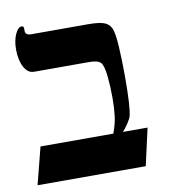

<svg xmlns="http://www.w3.org/2000/svg" viewBox="-71 -649 623 709"><g transform="rotate(-10 241.0 -294.0)"><path d="M418.9 0H13.2L48.8 -139.2H321.8Q334.5 -172.4 338.1 -202.4Q341.8 -232.4 341.8 -271Q341.8 -312.5 337.6 -352.5Q333.5 -392.6 322.8 -403.8Q312 -415 279.8 -415H73.2Q49.8 -415 35.9 -441.4Q22 -467.8 22 -507.8Q22 -540.5 32.7 -564.2Q43.5 -587.9 56.2 -587.9Q64.9 -587.9 64.9 -579.1V-569.8Q64.9 -553.2 86.9 -553.2H298.8Q340.3 -553.2 359.1 -546.4Q377.9 -539.6 386.2 -522.5Q394.5 -505.4 397.7 -452.9Q400.9 -400.4 400.9 -338.9Q400.9 -225.1 392.1 -191.9Q389.2 -182.1 378.2 -165.5Q367.2 -148.9 357.9 -139.2H450.2Z"/></g></svg>

Font: Tinos
Style: Bold
Weight: 700
Designer: Steve Matteson
Foundry: Monotype Imaging Inc.
Version: Version 1.23